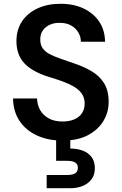

<svg xmlns="http://www.w3.org/2000/svg" viewBox="-20 -732 646 1016"><path d="M311 12Q235 12 176 -15Q117 -42 83.5 -92Q50 -142 49 -211H176Q177 -176 193 -148.5Q209 -121 239 -105Q269 -89 311 -89Q347 -89 373.5 -100.5Q400 -112 414 -133.5Q428 -155 428 -184Q428 -213 414 -234.5Q400 -256 374.5 -271.5Q349 -287 315.5 -299.5Q282 -312 242 -324Q153 -351 110 -396Q67 -441 67 -514Q67 -575 96.5 -619Q126 -663 178.5 -687.5Q231 -712 300 -712Q370 -712 422.5 -687Q475 -662 505 -617.5Q535 -573 536 -511H408Q408 -537 395 -559.5Q382 -582 357.5 -596.5Q333 -611 298 -611Q268 -612 244.5 -601.5Q221 -591 207 -571.5Q193 -552 193 -523Q193 -495 206 -476.5Q219 -458 243 -445.5Q267 -433 298.5 -422Q330 -411 368 -398Q420 -381 462.5 -356.5Q505 -332 530 -293Q555 -254 555 -192Q555 -138 527 -91.5Q499 -45 445 -16.5Q391 12 311 12ZM227 264V194H335Q364 194 378 185Q392 176 392 155Q392 137 378 128Q364 119 335 119H277V-5H352V54Q387 54 416.5 64.5Q446 75 464 98.5Q482 122 482 158Q482 193 464.5 216.5Q447 240 417.5 252Q388 264 353 264Z"/></svg>

Font: DM Sans 9pt SemiBold
Style: Regular
Weight: 600
Version: Version 4.004;gftools[0.9.30]